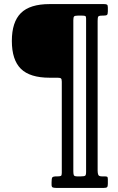

<svg xmlns="http://www.w3.org/2000/svg" viewBox="-20 -770 576 940"><path d="M232.5 135V123Q232.5 104.5 235.8 99Q239 93.5 257.5 93.5H261.5Q273.5 93.5 278 91.2Q282.5 89 282.5 77V-370Q282.5 -383 278.2 -386.2Q274 -389.5 261.5 -389.5H223Q126.5 -389.5 82.2 -433.2Q38 -477 38 -569.5Q38 -662 82.2 -706Q126.5 -750 223 -750H489.5Q500 -750 504 -747.2Q508 -744.5 508 -733V-714Q508 -700 503.5 -696.8Q499 -693.5 484.5 -693.5H479.5Q464 -693.5 461 -688.8Q458 -684 458 -668V66Q458 78.5 461.2 86Q464.5 93.5 478.5 93.5H490.5Q500.5 93.5 504.2 95.2Q508 97 508 107V129.5Q508 142 504.5 146Q501 150 488.5 150H255.5Q246 150 239.2 148Q232.5 146 232.5 135ZM401.5 72V-679Q401.5 -689.5 397.5 -691.5Q393.5 -693.5 382.5 -693.5H360.5Q346.5 -693.5 342.8 -689.5Q339 -685.5 339 -671V68Q339 80.5 341.2 87Q343.5 93.5 357.5 93.5H375.5Q391.5 93.5 396.5 90.5Q401.5 87.5 401.5 72Z"/></svg>

Font: Besley* Condensed
Style: Regular
Weight: 400
Width: 3
Designer: Owen Earl
Foundry: indestructible type*
Version: Version 3.000; ttfautohint (v1.8.3)